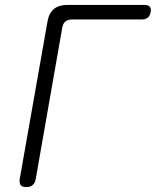

<svg xmlns="http://www.w3.org/2000/svg" viewBox="-20 -750 640 780"><path d="M87 10Q70 10 64 2Q58 -6 60 -22L173 -663Q179 -697 199 -713.5Q219 -730 253 -730H568Q582 -730 588.5 -722.5Q595 -715 592 -701Q590 -687 581 -679Q572 -671 558 -671H273Q256 -671 246 -663Q236 -655 233 -638L125 -22Q122 -6 112.5 2Q103 10 87 10Z"/></svg>

Font: Maple Mono NL ExtraLight
Style: Italic
Weight: 275
Italic angle: -10°
Monospace: yes
Designer: subframe7536
Version: Version 7.000